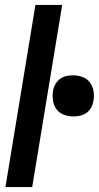

<svg xmlns="http://www.w3.org/2000/svg" viewBox="-20 -755 399 775"><path d="M2 0 123 -735H231L110 0ZM276 -285Q256 -285 237.5 -292Q219 -299 208 -314Q197 -329 194 -348.5Q191 -368 194 -388Q196 -402 203.5 -415Q211 -428 222.5 -436.5Q234 -445 247.5 -448Q261 -451 275 -451Q295 -451 313.5 -444Q332 -437 343 -422Q354 -407 357.5 -387.5Q361 -368 357 -348Q355 -334 348 -321Q341 -308 329 -299.5Q317 -291 303.5 -288Q290 -285 276 -285Z"/></svg>

Font: Iosevka Aile Semibold
Style: Italic
Weight: 600
Italic angle: -9°
Designer: Belleve Invis
Foundry: Belleve Invis
Version: Version 31.1.0; ttfautohint (v1.8.4)